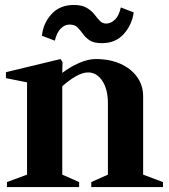

<svg xmlns="http://www.w3.org/2000/svg" viewBox="-20 -754 681 774"><path d="M8 0V-20L89 -50V-422L4 -439V-463L224 -516L232 -504L231 -460Q262 -484 298.5 -500Q335 -516 366 -516Q422 -516 465 -497Q508 -478 532.5 -444Q557 -410 557 -366V-50L637 -20V0H348V-20L415 -50V-338Q415 -394 392.5 -428Q370 -462 335 -462Q312 -462 284 -445.5Q256 -429 231 -406V-50L299 -20V0ZM149 -610Q154 -660 187.5 -697Q221 -734 278 -734Q310 -734 329.5 -722.5Q349 -711 360.5 -696Q372 -681 382.5 -670Q393 -659 408 -659Q427 -659 443.5 -675Q460 -691 467 -724L519 -704Q512 -654 479 -617Q446 -580 391 -580Q359 -580 342 -591Q325 -602 314.5 -617Q304 -632 292.5 -643.5Q281 -655 260 -655Q241 -655 225 -639Q209 -623 201 -590Z"/></svg>

Font: Wittgenstein
Style: Bold
Weight: 700
Designer: Jörg Drees
Foundry: Jörg Drees
Version: Version 1.303; ttfautohint (v1.8.4.7-5d5b)